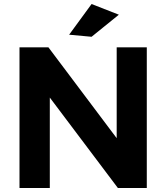

<svg xmlns="http://www.w3.org/2000/svg" viewBox="-20 -936 828 956"><path d="M561 -700.2H710.9V0H566.9L228 -450.2V0H77.1V-700.2H221.2L561 -248ZM436 -916 571.8 -862.8 436 -752.9 324.2 -763.2Z"/></svg>

Font: Montserrat-SemiBold
Style: Regular
Weight: 600
Designer: Julieta Ulanovsky
Foundry: Julieta Ulanovsky
Version: Version 6.001